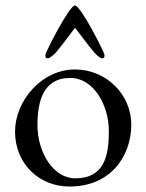

<svg xmlns="http://www.w3.org/2000/svg" viewBox="-20 -668 535 702"><path d="M254 -648C233 -648 146 -476 146 -468C146 -459 146 -455 155 -455C163 -455 177 -468 185 -477C198 -492 229 -532 251 -562C253 -564 254 -565 255 -565C256 -565 257 -564 258 -562C280 -532 311 -492 324 -477C332 -468 345 -455 353 -455C362 -455 362 -459 362 -468C362 -476 275 -648 254 -648ZM234 14C384 14 460 -96 460 -213C460 -321 370 -414 254 -414C131 -414 35 -298 35 -187C35 -70 122 14 234 14ZM255 -16C175 -16 117 -111 117 -210C117 -294 136 -383 237 -383C322 -383 378 -284 378 -189C378 -101 363 -16 255 -16Z"/></svg>

Font: EB Garamond
Style: Regular
Weight: 400
Designer: Georg Duffner and Octavio Pardo
Foundry: Georg Duffner
Version: Version 1.000;PS 001.000;hotconv 1.0.88;makeotf.lib2.5.64775